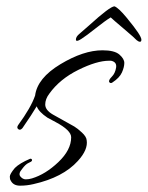

<svg xmlns="http://www.w3.org/2000/svg" viewBox="-20 -524 467 607"><path d="M50 10Q37 25 44.5 34Q52 43 61.5 43Q71 43 81 40Q124 27 164.5 -11.5Q205 -50 205 -90Q205 -112 156 -138Q133 -150 130 -152Q103 -170 96 -188Q82 -164 51 -119Q44 -111 38 -115.5Q32 -120 37 -128Q78 -184 91 -222Q98 -277 171 -321Q244 -365 304 -365Q342 -365 357.5 -351.5Q373 -338 373 -325Q373 -312 365.5 -295Q358 -278 335 -263Q329 -259 325 -265Q323 -271 333.5 -281.5Q344 -292 347 -310Q350 -328 331 -332Q328 -332 325 -332Q286 -332 227.5 -303Q169 -274 136 -228Q123 -211 123 -193.5Q123 -176 147 -162Q157 -156 181 -143Q205 -130 215 -124Q225 -118 239 -105Q253 -92 254 -81Q259 -51 226 -15Q179 37 86 58Q65 63 43.5 63Q22 63 14 47Q11 43 11 34.5Q11 26 27 7Q42 -8 75 -22Q78 -23 80 -21Q82 -19 81 -16Q80 -13 70.5 -9Q61 -5 50 10ZM412 -397Q407 -403 371.5 -433Q336 -463 330 -469Q312 -458 282.5 -434.5Q253 -411 236.5 -400.5Q220 -390 220 -399Q220 -408 231 -417Q236 -421 262 -444Q328 -504 342 -504Q355 -499 380.5 -468Q406 -437 416.5 -421Q427 -405 427 -398.5Q427 -392 422.5 -392Q418 -392 412 -397Z"/></svg>

Font: Allura
Style: Regular
Weight: 400
Designer: Robert E. Leuschke
Foundry: Robert E. Leuschke
Version: Version 1.004